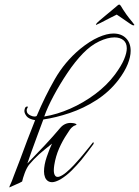

<svg xmlns="http://www.w3.org/2000/svg" viewBox="-20 -795 609 842"><path d="M21 26Q21 24 22.5 20.5Q24 17 25 15Q28 9 32 -1Q36 -11 41 -25Q56 -63 68.5 -96.5Q81 -130 100 -181L134 -268Q106 -273 96.5 -285.5Q87 -298 87 -308Q87 -313 89 -319Q91 -325 94 -326.5Q97 -328 99 -328Q102 -328 102 -326Q102 -324 99.5 -320Q97 -316 97 -311Q97 -303 102 -297Q106 -292 115 -288Q124 -284 131 -284Q141 -284 142 -289Q177 -372 220.5 -448Q264 -524 331 -580Q374 -615 411.5 -631.5Q449 -648 477 -648Q512 -648 532.5 -627.5Q553 -607 553 -572Q553 -546 540 -513.5Q527 -481 499 -444Q459 -392 403 -356Q347 -320 286 -299.5Q225 -279 170 -271Q159 -241 144.5 -202.5Q130 -164 118 -130Q106 -96 100 -78Q140 -119 176.5 -158Q213 -197 244 -234Q263 -256 290 -256Q295 -256 301.5 -255Q308 -254 312 -252Q317 -250 315 -248Q313 -246 309 -245Q304 -244 295.5 -236.5Q287 -229 275 -209Q254 -178 239 -143.5Q224 -109 218 -71Q217 -65 216.5 -59Q216 -53 216 -48Q216 -33 221.5 -25Q227 -17 239 -20Q254 -25 271 -39.5Q288 -54 304 -71Q320 -88 330 -100Q332 -102 343.5 -116Q355 -130 368.5 -146.5Q382 -163 388 -171Q390 -173 390 -170Q392 -165 389 -162Q377 -146 364 -128.5Q351 -111 337 -94Q317 -70 294.5 -47.5Q272 -25 246 -9Q223 4 208 4Q199 4 192 0Q182 -6 177.5 -17.5Q173 -29 173 -43Q173 -72 185 -107Q197 -142 208 -165Q174 -138 151 -118Q139 -107 128 -95.5Q117 -84 107 -72Q96 -57 88 -35Q80 -13 77 1Q67 7 50 14L21 27ZM174 -284Q230 -293 288 -318.5Q346 -344 397.5 -382.5Q449 -421 484 -468Q512 -506 524 -534.5Q536 -563 536 -583Q536 -607 521 -619Q506 -631 482 -631Q452 -631 415 -613.5Q378 -596 344 -561Q309 -525 275.5 -475Q242 -425 215 -374.5Q188 -324 174 -284ZM566 -684Q562 -683 551 -690.5Q540 -698 517 -714L492 -731L464 -717Q433 -701 421.5 -695Q410 -689 402 -686Q400 -686 401 -689Q405 -695 415.5 -704Q426 -713 444 -728Q457 -739 467 -747Q477 -755 493 -769Q499 -775 503 -775Q506 -775 510 -769Q512 -765 519.5 -753.5Q527 -742 534 -732Q538 -726 546 -716Q554 -706 560.5 -698Q567 -690 568 -688Q571 -684 566 -684Z"/></svg>

Font: Grey Qo
Style: Regular
Weight: 400
Designer: Robert E. Leuschke
Foundry: Robert E. Leuschke
Version: Version 2.010